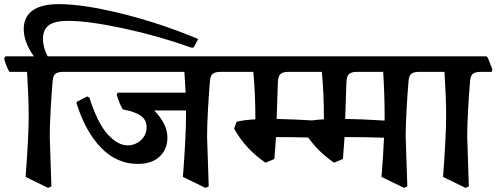

<svg xmlns="http://www.w3.org/2000/svg" viewBox="-43 -856 2405 930"><path d="M917 -667 895 -626 885 -625Q722 -683 553 -719Q384 -755 286 -755Q222 -755 193.5 -733.5Q165 -712 165 -668Q165 -626 188 -583H292L298 -576L320 -520L317 -508H265Q238 -508 226 -499Q214 -490 212 -464Q207 -408 202.5 -327.5Q198 -247 198 -195L206 47L190 54L81 1Q96 -196 96 -297Q96 -380 88 -508H2Q-16 -542 -23 -573L-17 -583H121Q72 -652 72 -715Q72 -774 114.5 -805Q157 -836 242 -836Q361 -836 548.5 -789.5Q736 -743 917 -667Z M1079 -508H1027Q1000 -508 988 -499Q976 -490 974 -464Q969 -408 964.5 -327.5Q960 -247 960 -195L968 47L952 54L843 1Q858 -196 858 -297V-321H704Q768 -255 768 -189Q768 -134 730.5 -98Q693 -62 624 -62Q523 -62 447 -140Q371 -218 328 -355L329 -363L380 -389L390 -383Q430 -259 478.5 -205.5Q527 -152 575 -152Q612 -152 639.5 -177Q667 -202 667 -240Q667 -276 638 -296Q609 -316 552 -326Q534 -355 522 -399L528 -407H856L854 -445Q852 -485 850 -508H300Q282 -542 275 -573L281 -583H1054L1060 -576L1082 -520Z M1294 -192 1286 -86 1243 -68Q1145 -135 1091 -233L1103 -266Q1136 -275 1194 -278Q1194 -401 1184 -508H1062Q1044 -545 1037 -573L1043 -583H1386L1392 -576L1414 -520L1411 -508H1354Q1327 -508 1315.5 -497Q1304 -486 1303 -459L1297 -280Q1363 -279 1542 -269L1549 -186Q1431 -192 1294 -192Z M2041 -508H1989Q1962 -508 1950 -499Q1938 -490 1936 -464Q1931 -408 1926.5 -327.5Q1922 -247 1922 -195L1930 47L1914 54L1805 1Q1813 -95 1817 -189Q1732 -192 1626 -192L1618 -86L1575 -68Q1477 -135 1423 -233L1435 -266Q1468 -275 1526 -278Q1526 -401 1516 -508H1394Q1376 -545 1369 -573L1375 -583H2016L2022 -576L2044 -520ZM1813 -508H1686Q1659 -508 1647.5 -497Q1636 -486 1635 -459L1629 -280Q1706 -279 1820 -272V-297Q1820 -396 1813 -508Z M2339 -508H2287Q2260 -508 2248 -499Q2236 -490 2234 -464Q2229 -408 2224.5 -327.5Q2220 -247 2220 -195L2228 47L2212 54L2103 1Q2118 -196 2118 -297Q2118 -380 2110 -508H2024Q2006 -542 1999 -573L2005 -583H2314L2320 -576L2342 -520Z"/></svg>

Font: Sahitya
Style: Bold
Weight: 700
Designer: Juan Pablo del Peral
Foundry: Juan Pablo del Peral (http://www.huertatipografica.com)
Version: Version 1.001;PS 001.000;hotconv 1.0.70;makeotf.lib2.5.58329